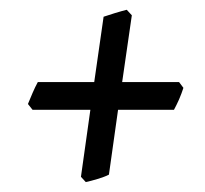

<svg xmlns="http://www.w3.org/2000/svg" viewBox="-20 -469 416 389"><path d="M351.6 -291Q350.1 -286.1 347.7 -279.8L342.8 -267.6Q340.3 -261.7 337.4 -256.1Q334.5 -250.5 332.5 -246.6H219.2L200.7 -115.2Q196.3 -112.8 190.2 -110.6Q184.1 -108.4 177.7 -106.4Q171.4 -104.5 165 -102.8Q158.7 -101.1 153.8 -100.1L144 -110.8L163.1 -246.6H45.9L36.6 -258.3Q40.5 -268.1 45.9 -280.5Q51.3 -293 56.6 -302.7H170.9L189.9 -435.1Q198.2 -438 212.6 -442.4Q227.1 -446.8 236.8 -449.2L247.1 -438L227.5 -302.7H342.8Z"/></svg>

Font: Gentium Basic
Style: Italic
Weight: 400
Italic angle: -8°
Designer: J. Victor Gaultney and Annie Olsen
Foundry: SIL International
Version: Version 1.102; 2013; Maintenance release